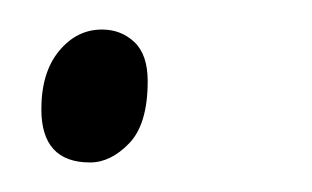

<svg xmlns="http://www.w3.org/2000/svg" viewBox="-20 -104 211 130"><path d="M41 6Q8 6 8 -30Q8 -55 20 -69.5Q32 -84 49 -84Q62 -84 71 -75.5Q80 -67 80 -49Q80 -20 67.5 -7Q55 6 41 6Z"/></svg>

Font: Noto Serif Tamil Condensed ExtraLight
Style: Italic
Weight: 200
Width: 3
Italic angle: -12°
Designer: Indian Type Foundry, Tom Grace, and the Monotype Design Team
Foundry: Monotype Imaging Inc.
Version: Version 2.003; ttfautohint (v1.8.4.7-5d5b)